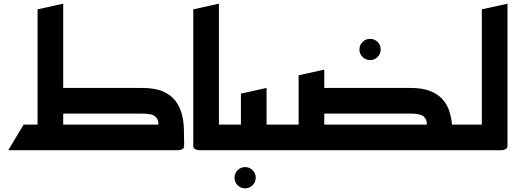

<svg xmlns="http://www.w3.org/2000/svg" viewBox="-20 -820 2815 1048"><path d="M25 0 109 -140H185V-769L325 -800V-340H755Q825 -340 869 -321Q913 -302 937 -270.5Q961 -239 971.5 -200.5Q982 -162 983.5 -121.5Q985 -81 985 -45Q985 -39 985 -33.5Q985 -28 985 -23Q985 -11 975 -6Q965 -1 955 -0.5Q945 0 945 0ZM325 -200V-140H845Q846 -167 828.5 -183.5Q811 -200 755 -200Z M1075 0Q1075 0 1065 -0.5Q1055 -1 1045 -6Q1035 -11 1035 -23V-769L1175 -800V-140H1255V0Z M1318 208Q1294 208 1277 191Q1260 174 1260 150Q1260 126 1277 109Q1294 92 1318 92Q1342 92 1359 109Q1376 126 1376 150Q1376 174 1359 191Q1342 208 1318 208Z M1215 0V-140H1295V-309L1435 -340V-140H1555V0H1399Q1397 0 1396 0Q1395 0 1395 0Z M2000 -492Q1976 -492 1959 -509Q1942 -526 1942 -550Q1942 -574 1959 -591Q1976 -608 2000 -608Q2024 -608 2041 -591Q2058 -574 2058 -550Q2058 -526 2041 -509Q2024 -492 2000 -492Z M1515 0V-140H1610V-409L1750 -440V-340H2220Q2286 -340 2328.5 -323Q2371 -306 2396 -277.5Q2421 -249 2432.5 -213.5Q2444 -178 2447 -140H2570V0H2414Q2412 0 2411 0Q2410 0 2410 0ZM1750 -200V-140H2310Q2311 -167 2293.5 -183.5Q2276 -200 2220 -200Z M2530 0V-140H2610V-769L2750 -800V-23Q2750 -11 2740 -6Q2730 -1 2720 -0.5Q2710 0 2710 0Z"/></svg>

Font: Reem Kufi
Style: Bold
Weight: 700
Designer: Khaled Hosny
Version: Version 1.001